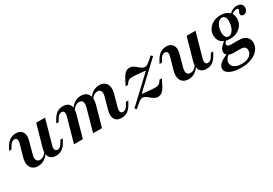

<svg xmlns="http://www.w3.org/2000/svg" viewBox="23 -1181 3023 2127"><g transform="rotate(-30 1534.5 -117.5)"><path d="M206.1 11.3Q163.1 11.3 136.1 -9.7Q109.2 -30.7 101.7 -68.3Q94.2 -105.9 108.3 -157.7L149.8 -304.2Q159.8 -339.6 152.8 -358.8Q145.7 -378.1 121.9 -378.1Q103.3 -378.1 86.8 -365.1Q70.3 -352 56.2 -325.4L40.5 -296.5H9L28 -331.2Q45.8 -363.6 66.1 -384.7Q86.5 -405.9 111.4 -416.9Q136.2 -428 166.8 -428Q207.6 -428 231.7 -409.3Q255.9 -390.7 262.3 -357.2Q268.7 -323.7 255.7 -278.6L216.9 -137.5Q203 -89.4 213.9 -64Q224.8 -38.6 257.3 -38.6Q283.9 -38.6 306.8 -55.1Q329.6 -71.5 347.5 -104.5L354.4 -87Q327 -38.5 289.8 -13.6Q252.6 11.3 206.1 11.3ZM436.7 11.3Q394.7 11.3 370.5 -7.2Q346.4 -25.6 340.4 -59.3Q334.4 -93 346.6 -138.5L424.9 -416.7H538.4L453.3 -112.9Q443.2 -77.9 450.5 -58.2Q457.8 -38.6 481.6 -38.6Q499.8 -38.6 515.9 -51.6Q532 -64.7 546.9 -91.2L562.6 -119.4H593.2L574.3 -84.7Q557.3 -53.1 536.9 -31.5Q516.6 -10 492.1 0.6Q467.7 11.3 436.7 11.3Z M1274.8 11.3Q1233.2 11.3 1209.1 -6.9Q1184.9 -25.2 1178.7 -58.9Q1172.5 -92.5 1184.3 -138.5L1223.8 -279.5Q1237.4 -327.6 1227.4 -352.9Q1217.5 -378.1 1184.6 -378.1Q1157.6 -378.1 1134.4 -361.4Q1111.1 -344.7 1093.7 -313L1086 -330.5Q1113.4 -378.6 1151 -403.3Q1188.5 -428 1235.1 -428Q1278.5 -428 1305 -407Q1331.6 -386 1338.9 -348.6Q1346.2 -311.2 1331.6 -259.8L1291 -112.9Q1280.9 -77.1 1288.2 -57.8Q1295.5 -38.6 1319.3 -38.6Q1337.9 -38.6 1354 -51.6Q1370.1 -64.7 1385 -91.2L1400.3 -119.4H1431.4L1412.4 -84.7Q1395.4 -53.1 1374.8 -31.5Q1354.3 -10 1330 0.6Q1305.8 11.3 1274.8 11.3ZM667.9 0 753 -303.8Q763.1 -339.2 755.8 -358.7Q748.5 -378.1 725.1 -378.1Q706.9 -378.1 690.4 -365.3Q673.9 -352.4 659.4 -325.4L644.1 -297.3H613.1L632 -332Q649 -363.9 669.4 -385.3Q689.7 -406.7 714.6 -417.3Q739.4 -428 769.6 -428Q810.8 -428 835.2 -409.7Q859.5 -391.5 865.7 -358Q871.9 -324.5 858.9 -278.1L781.4 0ZM912.4 0 990.2 -279.5Q1003.7 -328 993.2 -353.1Q982.7 -378.1 949.7 -378.1Q923.5 -378.1 900.3 -361.4Q877 -344.7 858.8 -313L851.9 -330.5Q879.3 -378.6 916.9 -403.3Q954.4 -428 1000.2 -428Q1044.4 -428 1070.7 -407Q1097.1 -386 1104.8 -348.4Q1112.5 -310.8 1098.4 -259.8L1025.9 0Z M1465.8 11.3 1445.7 -8.2 1778.6 -320.5 1783.2 -307.6Q1747.9 -311.6 1714.2 -315Q1680.5 -318.4 1652.5 -320.6Q1624.5 -322.8 1604.6 -322.8Q1581.1 -322.8 1566.1 -318.4Q1551.1 -314 1539.6 -302.9Q1528.1 -291.8 1516.3 -270.5H1484.9L1523.3 -345.7Q1546.3 -389.6 1569.6 -408.8Q1592.8 -428 1624.4 -428Q1642.2 -428 1658.9 -420Q1675.5 -412 1690.6 -400.4Q1705.6 -388.7 1719.8 -376.7Q1734 -364.6 1748.6 -356.6Q1763.2 -348.7 1778.6 -348.7Q1787.1 -348.7 1795.8 -351.3Q1804.6 -354 1816.7 -362.2Q1828.8 -370.4 1847.8 -386.1Q1866.9 -401.8 1895.2 -428L1915.3 -408.5L1582 -94.9L1577.9 -109.1Q1613.1 -105.9 1647.4 -102.3Q1681.7 -98.7 1710.1 -96.3Q1738.5 -93.8 1756.8 -93.8Q1781.1 -93.8 1796.3 -98.1Q1811.5 -102.3 1822.4 -114Q1833.3 -125.7 1845 -146.2H1876.5L1838.5 -71Q1815.9 -26.7 1792 -7.7Q1768.2 11.3 1737 11.3Q1718.8 11.3 1702.4 3.3Q1685.9 -4.6 1670.7 -16.3Q1655.5 -28 1641.7 -40Q1627.9 -52.1 1612.9 -60Q1597.8 -68 1582.1 -68Q1573.6 -68 1564.9 -65.3Q1556.1 -62.7 1543.8 -54.3Q1531.6 -45.9 1513.1 -30.4Q1494.6 -14.9 1465.8 11.3Z M2130.3 11.3Q2087.3 11.3 2060.3 -9.7Q2033.4 -30.7 2025.9 -68.3Q2018.4 -105.9 2032.5 -157.7L2074 -304.2Q2084 -339.6 2076.9 -358.8Q2069.9 -378.1 2046.1 -378.1Q2027.5 -378.1 2011 -365.1Q1994.4 -352 1980.4 -325.4L1964.7 -296.5H1933.2L1952.2 -331.2Q1970 -363.6 1990.3 -384.7Q2010.7 -405.9 2035.5 -416.9Q2060.4 -428 2091 -428Q2131.8 -428 2155.9 -409.3Q2180.1 -390.7 2186.5 -357.2Q2192.9 -323.7 2179.9 -278.6L2141.1 -137.5Q2127.2 -89.4 2138.1 -64Q2149 -38.6 2181.5 -38.6Q2208.1 -38.6 2231 -55.1Q2253.8 -71.5 2271.7 -104.5L2278.6 -87Q2251.2 -38.5 2214 -13.6Q2176.8 11.3 2130.3 11.3ZM2360.9 11.3Q2318.9 11.3 2294.7 -7.2Q2270.6 -25.6 2264.6 -59.3Q2258.6 -93 2270.8 -138.5L2349.1 -416.7H2462.6L2377.5 -112.9Q2367.4 -77.9 2374.7 -58.2Q2382 -38.6 2405.8 -38.6Q2424 -38.6 2440.1 -51.6Q2456.2 -64.7 2471.1 -91.2L2486.8 -119.4H2517.4L2498.5 -84.7Q2481.5 -53.1 2461.1 -31.5Q2440.8 -10 2416.3 0.6Q2391.9 11.3 2360.9 11.3Z M2699.7 192.7Q2641.4 192.7 2597.8 180.5Q2554.3 168.2 2530 146.5Q2505.7 124.7 2505.7 96.6Q2505.7 63 2540 33Q2574.3 2.9 2636.7 -19L2653.3 -7.4Q2628.7 7.7 2614.6 29.6Q2600.5 51.5 2600.5 75.7Q2600.5 114.1 2635.5 136.5Q2670.6 158.9 2728.2 158.9Q2767.4 158.9 2797.6 146.5Q2827.9 134.1 2844.9 111.7Q2861.9 89.4 2861.9 61.8Q2861.9 34.1 2844.5 20.6Q2827.2 7.2 2791.3 7.2H2707.6Q2661.5 7.2 2635 -10.5Q2608.4 -28.1 2608.4 -59.8Q2608.4 -85.9 2628.8 -112Q2649.1 -138.2 2691.1 -166.9L2706.1 -158Q2691.5 -145 2685.2 -135Q2678.9 -125 2678.9 -115.5Q2678.9 -101.1 2690.7 -94.3Q2702.5 -87.4 2727.7 -87.4H2824.8Q2885.9 -87.4 2919.4 -59.1Q2952.8 -30.8 2952.8 18.5Q2952.8 69.4 2920.1 108.8Q2887.5 148.3 2830.7 170.5Q2773.9 192.7 2699.7 192.7ZM2749.9 -146Q2684.1 -146 2645.6 -179.3Q2607 -212.6 2607 -269.9Q2607 -315.1 2630.5 -351Q2654 -386.8 2694.8 -407.4Q2735.5 -428 2787 -428Q2852.7 -428 2891.3 -394.3Q2929.9 -360.5 2929.9 -303.3Q2929.9 -257.7 2906.1 -222.2Q2882.4 -186.7 2842.1 -166.3Q2801.7 -146 2749.9 -146ZM2751.5 -177.4Q2769 -177.4 2784.2 -189.2Q2799.3 -200.9 2811.1 -221.2Q2822.9 -241.4 2829.9 -267.5Q2836.9 -293.5 2836.9 -321.7Q2836.9 -358.2 2823.6 -377.4Q2810.3 -396.5 2785.7 -396.5Q2768.2 -396.5 2752.7 -385.1Q2737.1 -373.8 2725.3 -354.3Q2713.5 -334.9 2706.9 -309.4Q2700.3 -283.9 2700.3 -255.8Q2700.3 -218.1 2713.8 -197.7Q2727.3 -177.4 2751.5 -177.4ZM3012.8 -302.2Q2997.4 -302.2 2988.1 -310.1Q2978.8 -318 2978.8 -331.7Q2978.8 -341.2 2983.1 -349.8Q2987.4 -358.5 2991.5 -366.7Q2995.6 -374.9 2995.6 -381.9Q2995.6 -389.2 2990.4 -392.6Q2985.1 -396.1 2973.5 -396.1Q2956.6 -396.1 2938.5 -388.1Q2920.3 -380.1 2903.4 -364.6L2892.8 -378.6Q2913.4 -403.1 2939.3 -415.5Q2965.2 -428 2993 -428Q3027.4 -428 3047.7 -411.4Q3067.9 -394.8 3067.9 -366Q3067.9 -338.7 3052 -320.4Q3036 -302.2 3012.8 -302.2Z"/></g></svg>

Font: Playfair 5pt SemiExpanded Light 12pt
Style: Italic
Weight: 300
Italic angle: -15.6°
Version: Version 2.000;gftools[0.9.28]